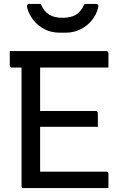

<svg xmlns="http://www.w3.org/2000/svg" viewBox="-20 -961 640 981"><path d="M30 -700H523Q527 -700 529 -698.5Q531 -697 532.5 -695Q534 -693 534 -689Q534 -669 534 -653Q534 -637 534 -616H41Q38 -616 35.5 -617.5Q33 -619 31.5 -621.5Q30 -624 30 -627Q30 -648 30 -664Q30 -680 30 -700ZM143 -394H469Q473 -394 475 -392.5Q477 -391 478.5 -389Q480 -387 480 -383Q480 -370 480 -358.5Q480 -347 480 -336Q480 -325 480 -313H143ZM101 0Q98 0 96 -0.5Q94 -1 92.5 -2.5Q91 -4 90.5 -6Q90 -8 90 -11Q90 -59 90 -119Q90 -179 90 -246.5Q90 -314 90 -384Q90 -454 90 -524.5Q90 -595 90 -659H192L185 -643Q185 -624 185 -601Q185 -578 185 -555Q185 -502 185 -443Q185 -384 185 -323Q185 -262 185 -201Q185 -140 185 -84H523Q528 -84 531 -81Q534 -78 534 -73Q534 -54 534 -36.5Q534 -19 534 0ZM412 -941Q426 -941 440 -941Q454 -941 468 -941Q478 -941 481 -936Q484 -931 481 -920Q472 -885 448.5 -856.5Q425 -828 391 -811Q357 -794 315 -794H285Q243 -794 209 -811Q175 -828 152 -856.5Q129 -885 119 -920Q117 -931 119.5 -936Q122 -941 132 -941Q146 -941 160 -941Q174 -941 188 -941Q205 -902 231.5 -886Q258 -870 300 -870Q342 -870 368.5 -886Q395 -902 412 -941Z"/></svg>

Font: Recursive Monospace
Style: Regular
Weight: 400
Version: Version 1.047